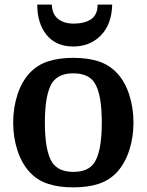

<svg xmlns="http://www.w3.org/2000/svg" viewBox="-20 -800 634 830"><path d="M557 -270Q557 -206 538.5 -149.5Q520 -93 485 -55Q452 -20 405.5 -5Q359 10 297 10Q235 10 188.5 -5Q142 -20 109 -55Q74 -93 55.5 -149.5Q37 -206 37 -270Q37 -334 55.5 -391Q74 -448 109 -485Q142 -520 188.5 -535Q235 -550 297 -550Q359 -550 405.5 -535Q452 -520 485 -485Q520 -448 538.5 -391Q557 -334 557 -270ZM206 -97Q220 -77 242.5 -67Q265 -57 297 -57Q329 -57 352 -67Q375 -77 388 -97Q420 -146 420 -270Q420 -333 412 -376Q404 -419 388 -443Q375 -463 352 -473Q329 -483 297 -483Q265 -483 242.5 -473Q220 -463 206 -443Q174 -394 174 -270Q174 -146 206 -97ZM465 -780H402Q402 -737 374.5 -717.5Q347 -698 297 -698Q258 -698 232 -717.5Q206 -737 204 -780H141Q141 -699 181.5 -649Q222 -599 297 -599Q369 -599 416 -647Q463 -695 465 -780Z"/></svg>

Font: Domine
Style: Regular
Weight: 400
Designer: Pablo Impallari, Rodrigo Fuenzalida, Brenda Gallo
Foundry: Pablo Impallari, Rodrigo Fuenzalida, Brenda Gallo
Version: Version 2.000;September 19, 2022;FontCreator 14.0.0.2877 64-